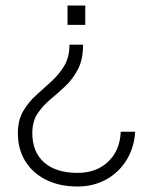

<svg xmlns="http://www.w3.org/2000/svg" viewBox="-20 -520 556 698"><path d="M282 -357.5H232.5Q232.5 -312 213.5 -280.5Q194.5 -249 166.8 -224Q139 -199 111 -173.5Q83 -148 64 -115.5Q45 -83 45 -36Q45 22.5 72 66Q99 109.5 147.8 133.8Q196.5 158 261.5 158Q319.5 158 365.5 132.8Q411.5 107.5 439.5 62.8Q467.5 18 471.5 -41H419Q416 27 373.2 67.8Q330.5 108.5 261.5 108.5Q184 108.5 140.8 70.8Q97.5 33 97.5 -36Q97.5 -78.5 116.2 -106.8Q135 -135 162.5 -158Q190 -181 217.2 -206.5Q244.5 -232 263.2 -267.8Q282 -303.5 282 -357.5ZM225.5 -500V-429.5H290V-500Z"/></svg>

Font: Overused Grotesk Light
Style: Regular
Weight: 300
Designer: RandomMaerks
Version: Version 0.005